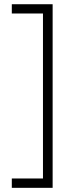

<svg xmlns="http://www.w3.org/2000/svg" viewBox="-20 -734 355 912"><path d="M36.1 113.8H184.1V-669.9H36.1V-713.9H230V158.2H36.1Z"/></svg>

Font: TypoPRO Open Sans Condensed
Style: Regular
Weight: 300
Width: 3
Foundry: Ascender Corporation
Version: Version 1.10